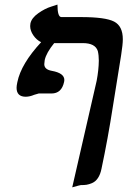

<svg xmlns="http://www.w3.org/2000/svg" viewBox="-20 -596 552 832"><path d="M203.1 -190.9H180.2Q180.2 -190.9 147.9 -190.9Q146 -190.9 127.9 -185.1Q109.9 -177.2 91.8 -176.8Q51.8 -176.8 51.8 -215.8Q51.8 -224.6 55.2 -240.2Q71.3 -319.3 158.2 -413.1Q138.2 -422.9 124.5 -442.9Q110.8 -462.9 110.8 -482.9Q110.8 -489.7 111.8 -494.1Q116.7 -518.1 145.8 -538.6Q174.8 -559.1 202.1 -567.4L229 -576.2Q229 -522 246.1 -522H331.1Q437 -522 474.6 -502.4Q512.2 -482.9 512.2 -425.8Q512.2 -403.8 504.9 -356.9L469.2 -134.8Q447.3 6.3 419.9 134.8Q415 159.7 404.5 175.3Q394 190.9 379.6 197Q365.2 203.1 355.2 204.6Q345.2 206.1 330.1 206.1Q327.1 206.1 293 215.8L398.9 -246.1Q407.7 -293 408.2 -333Q408.2 -356.9 403.8 -375Q392.6 -409.2 338.9 -409.2H214.8Q180.7 -367.2 173.8 -335.9Q171.9 -321.8 171.9 -317.9Q171.9 -294.9 204.1 -289.1Q259.3 -279.3 258.8 -249Q258.8 -248 258.3 -245.1Q257.8 -242.2 257.8 -241.2Q247.1 -190.9 203.1 -190.9Z"/></svg>

Font: Linux Libertine O
Style: Semibold Italic
Weight: 600
Italic angle: -11.5°
Designer: Philipp H. Poll
Foundry: Philipp H. Poll
Version: Version 5.1.2